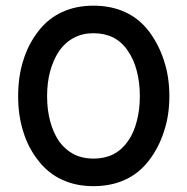

<svg xmlns="http://www.w3.org/2000/svg" viewBox="-20 -633 650 667"><path d="M304.7 13.7Q366.2 13.7 415 -8.8Q463.9 -31.2 498 -76.2Q532.2 -121.1 549.8 -176.8Q568.4 -232.4 568.4 -298.8Q568.4 -366.2 549.8 -421.9Q532.2 -477.5 498 -523.4Q463.9 -568.4 415 -590.8Q366.2 -613.3 304.7 -613.3Q243.2 -613.3 195.3 -590.8Q146.5 -568.4 112.3 -523.4Q77.1 -477.5 60.5 -421.9Q43 -366.2 43 -298.8Q43 -232.4 60.5 -176.8Q77.1 -121.1 112.3 -76.2Q146.5 -31.2 195.3 -8.8Q243.2 13.7 304.7 13.7ZM304.7 -82Q266.6 -82 237.3 -96.7Q207 -112.3 185.5 -141.6Q165 -171.9 154.3 -211.9Q143.6 -251 143.6 -298.8Q143.6 -346.7 154.3 -385.7Q165 -424.8 185.5 -456.1Q207 -486.3 237.3 -502Q266.6 -517.6 304.7 -517.6Q342.8 -517.6 373 -502.9Q403.3 -487.3 423.8 -457Q445.3 -425.8 455.1 -386.7Q465.8 -346.7 465.8 -298.8Q465.8 -251 455.1 -211.9Q445.3 -171.9 423.8 -141.6Q403.3 -112.3 373 -96.7Q342.8 -82 304.7 -82Z"/></svg>

Font: TextaAlt
Style: Bold
Weight: 400
Designer: Daniel Hernandez & Miguel Hernandez
Version: Version 1.005;com.myfonts.easy.latinotype.texta.alt-bold.wfk